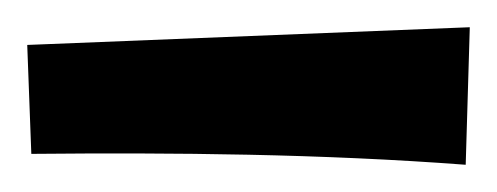

<svg xmlns="http://www.w3.org/2000/svg" viewBox="-20 -680 365 141"><path d="M0 -647 3 -567C109 -568 216 -567 322 -559L325 -660Z"/></svg>

Font: Original Surfer
Style: Regular
Weight: 400
Designer: Astigmatic (AOETI)
Foundry: Astigmatic (AOETI)
Version: Version 1.001